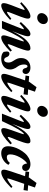

<svg xmlns="http://www.w3.org/2000/svg" viewBox="1096 -1852 768 2999"><g transform="rotate(90 1479.5 -353.0)"><path d="M256.3 -550.8Q225.1 -550.8 205.3 -569.8Q185.5 -588.9 185.5 -618.2Q185.5 -654.8 215.3 -685.8Q245.1 -716.8 285.6 -716.8Q316.9 -716.8 336.7 -697.8Q356.4 -678.7 356.4 -648.4Q356.4 -611.3 327.4 -581.1Q298.3 -550.8 256.3 -550.8ZM67.4 11.2Q29.3 11.2 29.3 -27.8Q29.3 -64.9 60.1 -143.6L112.8 -279.3Q136.2 -340.3 136.2 -350.6Q136.2 -354.5 132.3 -354.5Q112.8 -354.5 34.2 -284.2L14.2 -303.2Q86.9 -376.5 142.8 -410.6Q198.7 -444.8 232.9 -444.8Q271.5 -444.8 271.5 -406.2Q271.5 -369.6 241.2 -291.5L184.6 -146Q165 -95.7 165 -82.5Q165 -78.6 168.5 -78.6Q190.9 -78.6 272.9 -146.5L291.5 -127.4Q215.3 -55.2 158.2 -22Q101.1 11.2 67.4 11.2Z M306.6 0 414.1 -270.5Q437.5 -329.1 437.5 -338.9Q437.5 -342.8 433.6 -342.8Q417 -342.8 344.7 -274.9L324.7 -295.9Q400.4 -378.9 440.7 -411.9Q481 -444.8 510.7 -444.8Q546.9 -444.8 546.9 -405.8Q546.9 -367.7 516.1 -288.6L465.8 -158.7Q506.3 -241.7 544.4 -299.3Q582.5 -356.9 616.2 -387.9Q649.9 -418.9 678.2 -431.9Q706.5 -444.8 735.4 -444.8Q771.5 -444.8 771.5 -405.8Q771.5 -383.3 755.9 -334.7Q740.2 -286.1 726.1 -250.5L686.5 -151.9Q670.4 -111.3 670.4 -94.7Q670.4 -90.3 673.3 -90.3Q690.4 -90.3 768.1 -155.3L786.1 -132.3Q642.1 11.2 565.4 11.2Q532.7 11.2 532.7 -28.3Q532.7 -58.6 564 -147.5L608.4 -272.5Q627.9 -328.1 627.9 -339.4Q627.9 -342.8 625 -342.8Q621.1 -342.8 613.8 -337.6Q606.4 -332.5 589.6 -311.3Q572.8 -290 551.8 -255.6Q530.8 -221.2 496.8 -154.5Q462.9 -87.9 423.3 0Z M897.9 11.2Q823.2 11.2 790.5 -27.3Q784.7 -56.6 784.7 -74.7Q784.7 -116.7 819.3 -116.7Q836.9 -116.7 850.8 -106Q864.7 -95.2 870.6 -78.1Q885.7 -34.2 914.6 -34.2Q935.1 -34.2 946.3 -52.7Q957.5 -71.3 957.5 -100.1Q957.5 -124 949.7 -143.1Q941.9 -162.1 924.3 -189Q905.8 -217.3 896.5 -241.7Q887.2 -266.1 887.2 -297.9Q887.2 -367.7 930.7 -406.2Q974.1 -444.8 1036.6 -444.8Q1079.6 -444.8 1107.9 -425Q1136.2 -405.3 1136.2 -372.6Q1136.2 -350.1 1123.8 -335.7Q1111.3 -321.3 1092.8 -321.3Q1071.8 -321.3 1059.8 -334Q1047.9 -346.7 1044.9 -363.8Q1042.5 -376.5 1034.9 -387.9Q1027.3 -399.4 1015.6 -399.4Q1003.4 -399.4 995.6 -385Q987.8 -370.6 987.8 -344.7Q987.8 -289.6 1018.6 -246.6Q1034.2 -224.6 1042.5 -211.2Q1050.8 -197.8 1058.3 -174.8Q1065.9 -151.9 1065.9 -127.9Q1065.9 -93.3 1051.3 -65.9Q1036.6 -38.6 1012.2 -22.2Q987.8 -5.9 958.7 2.7Q929.7 11.2 897.9 11.2Z M1174.3 11.2Q1133.8 11.2 1133.8 -30.3Q1133.8 -61 1162.1 -143.6L1235.8 -360.8L1160.6 -368.7L1169.9 -424.8L1255.4 -418.5L1257.8 -425.3L1341.8 -540L1412.6 -515.1L1376.5 -409.2L1462.9 -402.8L1453.1 -337.4L1355.5 -347.7L1288.1 -151.4Q1270.5 -99.6 1270.5 -86.9Q1270.5 -83.5 1274.4 -83.5Q1280.8 -83.5 1294.4 -89.8Q1308.1 -96.2 1336.7 -115.5Q1365.2 -134.8 1400.9 -164.1L1419.4 -145Q1261.7 11.2 1174.3 11.2Z M1705.1 -550.8Q1673.8 -550.8 1654.1 -569.8Q1634.3 -588.9 1634.3 -618.2Q1634.3 -654.8 1664.1 -685.8Q1693.8 -716.8 1734.4 -716.8Q1765.6 -716.8 1785.4 -697.8Q1805.2 -678.7 1805.2 -648.4Q1805.2 -611.3 1776.1 -581.1Q1747.1 -550.8 1705.1 -550.8ZM1516.1 11.2Q1478 11.2 1478 -27.8Q1478 -64.9 1508.8 -143.6L1561.5 -279.3Q1585 -340.3 1585 -350.6Q1585 -354.5 1581.1 -354.5Q1561.5 -354.5 1482.9 -284.2L1462.9 -303.2Q1535.6 -376.5 1591.6 -410.6Q1647.5 -444.8 1681.6 -444.8Q1720.2 -444.8 1720.2 -406.2Q1720.2 -369.6 1689.9 -291.5L1633.3 -146Q1613.8 -95.7 1613.8 -82.5Q1613.8 -78.6 1617.2 -78.6Q1639.6 -78.6 1721.7 -146.5L1740.2 -127.4Q1664.1 -55.2 1606.9 -22Q1549.8 11.2 1516.1 11.2Z M1755.4 0 1862.8 -270.5Q1886.2 -329.1 1886.2 -338.9Q1886.2 -342.8 1882.3 -342.8Q1865.7 -342.8 1793.5 -274.9L1773.4 -295.9Q1849.1 -378.9 1889.4 -411.9Q1929.7 -444.8 1959.5 -444.8Q1995.6 -444.8 1995.6 -405.8Q1995.6 -367.7 1964.8 -288.6L1914.6 -158.7Q1955.1 -241.7 1993.2 -299.3Q2031.2 -356.9 2064.9 -387.9Q2098.6 -418.9 2127 -431.9Q2155.3 -444.8 2184.1 -444.8Q2220.2 -444.8 2220.2 -405.8Q2220.2 -383.3 2204.6 -334.7Q2189 -286.1 2174.8 -250.5L2135.3 -151.9Q2119.1 -111.3 2119.1 -94.7Q2119.1 -90.3 2122.1 -90.3Q2139.2 -90.3 2216.8 -155.3L2234.9 -132.3Q2090.8 11.2 2014.2 11.2Q1981.4 11.2 1981.4 -28.3Q1981.4 -58.6 2012.7 -147.5L2057.1 -272.5Q2076.7 -328.1 2076.7 -339.4Q2076.7 -342.8 2073.7 -342.8Q2069.8 -342.8 2062.5 -337.6Q2055.2 -332.5 2038.3 -311.3Q2021.5 -290 2000.5 -255.6Q1979.5 -221.2 1945.6 -154.5Q1911.6 -87.9 1872.1 0Z M2374.5 11.2Q2321.8 11.2 2293.2 -16.4Q2264.6 -43.9 2264.6 -97.7Q2264.6 -135.3 2277.3 -181.2Q2290 -227.1 2315.4 -273.4Q2340.8 -319.8 2373.8 -358.2Q2406.7 -396.5 2451.9 -420.7Q2497.1 -444.8 2544.9 -444.8Q2589.4 -444.8 2620.1 -424.8Q2650.9 -404.8 2650.9 -369.1Q2650.9 -344.7 2635.7 -330.1Q2620.6 -315.4 2596.2 -315.4Q2569.3 -315.4 2554 -334.5Q2538.6 -353.5 2533.2 -393.6Q2481 -359.4 2436.5 -278.1Q2392.1 -196.8 2392.1 -128.4Q2392.1 -100.6 2402.6 -88.4Q2413.1 -76.2 2436 -76.2Q2487.3 -76.2 2525.4 -123.5L2555.7 -100.6Q2529.3 -51.8 2479.2 -20.3Q2429.2 11.2 2374.5 11.2Z M2670.9 11.2Q2630.4 11.2 2630.4 -30.3Q2630.4 -61 2658.7 -143.6L2732.4 -360.8L2657.2 -368.7L2666.5 -424.8L2752 -418.5L2754.4 -425.3L2838.4 -540L2909.2 -515.1L2873 -409.2L2959.5 -402.8L2949.7 -337.4L2852.1 -347.7L2784.7 -151.4Q2767.1 -99.6 2767.1 -86.9Q2767.1 -83.5 2771 -83.5Q2777.3 -83.5 2791 -89.8Q2804.7 -96.2 2833.3 -115.5Q2861.8 -134.8 2897.5 -164.1L2916 -145Q2758.3 11.2 2670.9 11.2Z"/></g></svg>

Font: Elstob Grade
Style: Italic
Weight: 400
Italic angle: -20°
Designer: Peter S. Baker
Version: Version 1.015